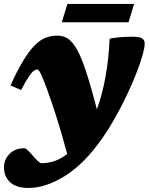

<svg xmlns="http://www.w3.org/2000/svg" viewBox="-44 -717 751 970"><path d="M62.5 -262 9 -285.5Q44.5 -363.5 74.8 -412.8Q105 -462 132.5 -489.2Q160 -516.5 187.8 -526.8Q215.5 -537 246.5 -537Q277 -537 300.2 -521Q323.5 -505 346.5 -464.5Q365.5 -430.5 389.8 -358.5Q414 -286.5 445.5 -164.5Q500.5 -315.5 510 -521.5Q523 -525 554.8 -528.2Q586.5 -531.5 627.5 -531.5Q662 -531.5 674.5 -522.5Q687 -513.5 687 -498Q687 -475.5 675.2 -434.8Q663.5 -394 642.8 -341.8Q622 -289.5 595 -232.8Q568 -176 537.2 -121.5Q506.5 -67 475 -21.5Q384 109 286 170.8Q188 232.5 100.5 232.5Q37 232.5 6.5 203.2Q-24 174 -24 127.5Q-24 90 3.8 61Q31.5 32 80 32Q85.5 32 96 42Q106.5 52 118.5 66Q130.5 80 144.5 93.8Q158.5 107.5 165.5 107.5Q199 107.5 231.8 96.5Q264.5 85.5 295.5 60.5Q265.5 -50 241.2 -126.2Q217 -202.5 195.5 -261Q179 -306.5 169.2 -328.8Q159.5 -351 154 -358.5Q148.5 -366 143.5 -366Q135.5 -366 125.2 -358Q115 -350 100 -327.5Q85 -305 62.5 -262ZM268 -604.5 296.5 -697H633.5L605.5 -604.5Z"/></svg>

Font: Newsreader Caption ExtraBold
Style: Italic
Weight: 800
Italic angle: -17°
Designer: Hugues Gentile
Foundry: Production Type
Version: Version 1.001